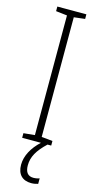

<svg xmlns="http://www.w3.org/2000/svg" viewBox="-141 -753 514 1009"><g transform="rotate(15 116.0 -248.0)"><path d="M103 132C103 86 125 47 175 0H195V-25L135 -31V-682L195 -689V-714H37V-689L98 -682V-31L37 -25V0H139C95 41 68 89 68 138C68 190 96 218 144 218C159 218 172 215 181 212V182C175 185 160 188 148 188C118 188 103 169 103 132Z"/></g></svg>

Font: Noto Sans Armenian ExtraCondensed ExtraLight
Style: Regular
Weight: 200
Width: 2
Designer: Monotype Design Team
Foundry: Monotype Imaging Inc.
Version: Version 2.008